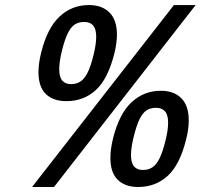

<svg xmlns="http://www.w3.org/2000/svg" viewBox="-20 -728 794 760"><path d="M754.4 -708 193.8 12.2H106.9L668.5 -708ZM360.8 -582Q360.8 -612.8 348.9 -627Q336.9 -641.1 313 -641.1Q291 -641.1 275.6 -630.9Q260.3 -620.6 248 -595.7Q235.8 -570.8 225.1 -526.9Q214.4 -483.4 214.4 -454.1Q214.4 -423.3 226.3 -409.2Q238.3 -395 261.2 -395Q282.7 -395 298.6 -405.5Q314.5 -416 326.9 -440.9Q339.4 -465.8 350.1 -509.8Q360.8 -553.2 360.8 -582ZM242.7 -327.6Q190.4 -327.6 161.4 -356Q132.3 -384.3 132.3 -442.4Q132.3 -477.1 143.1 -520.5Q167.5 -617.7 216.1 -662.8Q264.6 -708 332 -708Q383.8 -708 413.3 -678.5Q442.9 -648.9 442.9 -590.8Q442.9 -558.1 432.6 -516.1Q407.2 -415 359.1 -371.3Q311 -327.6 242.7 -327.6ZM645.5 -242.2Q645.5 -272.9 633.3 -287.1Q621.1 -301.3 597.2 -301.3Q575.2 -301.3 559.8 -291Q544.4 -280.8 532.2 -255.9Q520 -231 509.3 -187Q498.5 -143.6 498.5 -114.7Q498.5 -83.5 510.5 -69.3Q522.5 -55.2 545.9 -55.2Q567.4 -55.2 583.3 -65.7Q599.1 -76.2 611.6 -101.3Q624 -126.5 634.8 -170.4Q645.5 -213.4 645.5 -242.2ZM526.9 12.2Q475.1 12.2 446 -16.4Q417 -44.9 417 -102.5Q417 -137.7 427.7 -181.2Q452.1 -278.3 501 -323.5Q549.8 -368.7 616.7 -368.7Q668.5 -368.7 697.8 -339.1Q727.1 -309.6 727.1 -251.5Q727.1 -215.8 716.8 -176.3Q691.9 -75.7 643.6 -31.7Q595.2 12.2 526.9 12.2Z"/></svg>

Font: Lesson One
Style: Italic
Weight: 400
Italic angle: -14°
Designer: But Ko, Victor Gaultney, Annie Olsen, Julie Remington, Don Collingsworth, Eric Hays, Becca Hirsbrunner
Version: Version 1.100